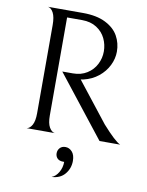

<svg xmlns="http://www.w3.org/2000/svg" viewBox="-99 -758 819 1072"><g transform="rotate(10 310.0 -222.0)"><path d="M435 -496Q435 -535 418.5 -569.5Q402 -604 368 -626Q334 -648 285 -648H200V-92Q200 -48 213 -25.5Q226 -3 244 0H85Q103 -3 115.5 -25.5Q128 -48 128 -92V-592Q128 -638 115.5 -661.5Q103 -685 85 -688H283Q361 -688 411.5 -662.5Q462 -637 484.5 -596.5Q507 -556 507 -508Q507 -468 488 -429.5Q469 -391 433.5 -362.5Q398 -334 351 -323L335 -320L511 -96Q585 -13 615 0H498L226 -346H286Q332 -346 366 -367.5Q400 -389 417.5 -423.5Q435 -458 435 -496ZM324 149H318Q296 149 285 137.5Q274 126 274 109Q274 91 285.5 78.5Q297 66 317 66Q339 66 355 84Q371 102 371 136Q371 178 344.5 210Q318 242 269 244Q292 236 308 209Q324 182 324 149Z"/></g></svg>

Font: BellefairVN
Style: Regular
Weight: 400
Designer: Nick Shinn, Liron Lavi Turkenic
Foundry: Shinntype
Version: Version 1.003